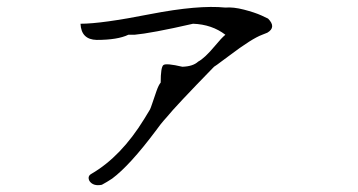

<svg xmlns="http://www.w3.org/2000/svg" viewBox="-20 -479 1040 558"><path d="M276 58Q251 63 240 47Q233 33 246 26Q332 -24 399 -133Q403 -140 407.5 -147Q412 -154 416 -161Q418 -165 422.5 -178.5Q427 -192 435 -215Q441 -232 447 -239Q447 -284 455 -290Q463 -296 510 -285Q541 -286 556 -300Q575 -310 605 -346Q614 -357 621.5 -365Q629 -373 635 -378Q596 -408 541 -410Q480 -396 437 -388Q394 -380 371 -378H353Q322 -363 261 -363Q216 -364 214 -410Q245 -410 295.5 -417Q346 -424 417 -438Q556 -465 635 -457Q658 -459 689 -451Q720 -443 740 -434L759 -425Q784 -400 757 -384L742 -378Q712 -367 646 -317Q632 -307 621 -298.5Q610 -290 602 -285Q489 -169 465 -139Q455 -128 447 -118Q439 -108 432 -98Q357 2 306 40Q291 50 276 58Z"/></svg>

Font: New Tegomin
Style: Regular
Weight: 400
Designer: Kyosuke Nagai
Version: Version 1.000